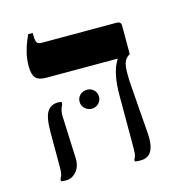

<svg xmlns="http://www.w3.org/2000/svg" viewBox="-93 -679 708 764"><g transform="rotate(-15 260.5 -296.5)"><path d="M393 4Q387 4 381 3.5Q375 3 370 2V-6Q377 -17 378 -29Q379 -41 379 -75V-263Q379 -314 385.5 -345Q392 -376 399.5 -391Q407 -406 409 -409V-411H116Q84 -411 72 -425.5Q60 -440 60 -473Q60 -503 66.5 -528.5Q73 -554 80.5 -572Q88 -590 91 -597H110V-586Q110 -565 115 -557.5Q120 -550 134 -550H443Q461 -550 461 -533V-416L455 -412Q436 -399 433 -370Q430 -341 434 -288L449 -89Q452 -44 438.5 -20Q425 4 393 4ZM87 4Q74 4 66 2V-6Q68 -10 72 -19Q76 -28 76 -55V-197Q76 -259 91 -281.5Q106 -304 134 -304Q139 -304 143 -303.5Q147 -303 150 -302V-294Q148 -290 143 -277Q138 -264 139 -241L146 -75Q148 -39 130 -17.5Q112 4 87 4ZM260 -245Q243 -245 231 -256.5Q219 -268 219 -284Q219 -301 231 -312Q243 -323 260 -323Q276 -323 287.5 -312Q299 -301 299 -284Q299 -268 287.5 -256.5Q276 -245 260 -245Z"/></g></svg>

Font: Frank Ruhl Libre Medium
Style: Regular
Weight: 500
Designer: Yanek Iontef
Foundry: Fontef
Version: Version 6.004